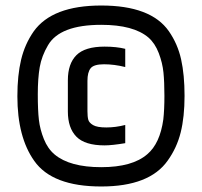

<svg xmlns="http://www.w3.org/2000/svg" viewBox="-20 -676 733 696"><path d="M572 -243Q576 -278 576 -328.5Q576 -379 572.5 -413.5Q569 -448 555.5 -483.5Q542 -519 518 -540Q464 -586 347 -586Q197 -586 154 -512Q131 -473 124 -432.5Q117 -392 117 -334Q117 -276 121 -241.5Q125 -207 139 -172Q153 -137 178 -116Q233 -70 347 -70Q460 -70 514 -117Q560 -156 572 -243ZM226 -385Q226 -445 257 -476Q288 -507 359 -507Q402 -507 434 -499V-433Q394 -443 357 -443Q320 -443 308.5 -428.5Q297 -414 297 -383V-273Q297 -253 300 -242Q303 -231 317.5 -222.5Q332 -214 365.5 -214Q399 -214 434 -223V-157Q386 -149 359 -149Q288 -149 257 -180.5Q226 -212 226 -272ZM43 -327Q43 -403 56.5 -459.5Q70 -516 102 -562Q169 -656 347 -656Q527 -656 592 -563Q624 -517 636.5 -461Q649 -405 649 -328.5Q649 -252 635 -196Q621 -140 588 -94Q522 0 347 0Q169 0 104 -93Q43 -179 43 -327Z"/></svg>

Font: Khand Medium
Style: Regular
Weight: 500
Designer: Devanagari: Sanchit Sawaria, Jyotish Sonowal; Latin: Satya Rajpurohit
Foundry: Indian Type Foundry
Version: Version 1.100;PS 1.0;hotconv 1.0.78;makeotf.lib2.5.61930; tt